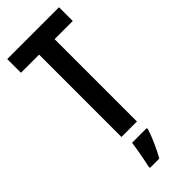

<svg xmlns="http://www.w3.org/2000/svg" viewBox="-299 -844 1009 1009"><g transform="rotate(-45 206.0 -339.5)"><path d="M263 -93H148V-705H13V-807H398V-705H263ZM275 -22Q263 15 245 55Q227 95 208 128H139V116Q143 98 148.5 71.5Q154 45 158.5 17Q163 -11 166 -32H275Z"/></g></svg>

Font: Noto Sans Kannada UI ExtraCondensed SemiBold
Style: Regular
Weight: 600
Width: 2
Designer: Jelle Bosma - Monotype Design Team
Foundry: Monotype Imaging Inc.
Version: Version 2.005; ttfautohint (v1.8.4.7-5d5b)